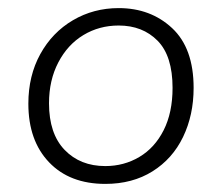

<svg xmlns="http://www.w3.org/2000/svg" viewBox="-20 -444 542 474"><path d="M50 -188Q50 -257 79.5 -310.5Q109 -364 160 -394Q211 -424 273 -424Q352 -424 405 -374.5Q458 -325 458 -227Q458 -160 432 -106Q406 -52 356.5 -21Q307 10 240 10Q152 10 101 -43.5Q50 -97 50 -188ZM406 -227Q406 -306 369 -343.5Q332 -381 273 -381Q225 -381 186 -357.5Q147 -334 124 -290Q101 -246 101 -189Q101 -114 139.5 -74Q178 -34 240 -34Q286 -34 324 -56.5Q362 -79 384 -122.5Q406 -166 406 -227Z"/></svg>

Font: Charmonman
Style: Regular
Weight: 400
Designer: Ekaluck Peanpanawate
Foundry: Cadson Demak Co.,Ltd.
Version: Version 1.000; ttfautohint (v1.6)